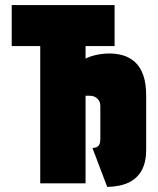

<svg xmlns="http://www.w3.org/2000/svg" viewBox="-20 -720 622 754"><path d="M409 -510Q391 -510 372 -507Q353 -504 336.5 -498.5Q320 -493 308 -485V-344Q312 -344 316 -344Q320 -344 324 -344Q328 -344 332 -344Q342 -344 349.5 -341Q357 -338 362.5 -332.5Q368 -327 371 -320Q374 -313 374 -304V-174Q374 -160 370 -152.5Q366 -145 359 -142Q352 -139 343 -139L401 14Q452 13 486 -3.5Q520 -20 537 -52Q554 -84 554 -131V-345Q554 -393 542.5 -425Q531 -457 511 -475.5Q491 -494 465 -502Q439 -510 409 -510ZM316 -539H430V-700H26V-539H138V0H316Z"/></svg>

Font: Advent Pro Black
Style: Regular
Weight: 900
Version: Version 3.000